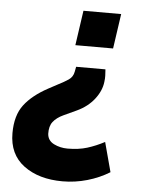

<svg xmlns="http://www.w3.org/2000/svg" viewBox="-52 -552 600 796"><g transform="rotate(5 248.5 -154.0)"><path d="M375 -276Q376 -261 376.5 -250Q377 -239 375 -224Q371 -187 344 -152Q317 -117 272 -96L218 -71Q190 -58 175.5 -39.5Q161 -21 162 11Q164 39 190 52Q216 65 247 65Q293 65 328.5 54Q364 43 400 24L433 147Q391 173 340.5 187.5Q290 202 238 202Q139 202 76.5 155.5Q14 109 14 21Q14 -53 47.5 -97Q81 -141 146 -176L187 -198Q209 -209 227 -221Q245 -233 249 -255L253 -276ZM420 -510 399 -365H242L263 -510Z"/></g></svg>

Font: Finlandica
Style: Bold Italic
Weight: 700
Italic angle: -8°
Designer: Niklas Ekholm, Juho Hiilivirta, Jaakko Suomalainen
Foundry: Helsinki Type Studio
Version: Version 1.064; ttfautohint (v1.8.4.7-5d5b)